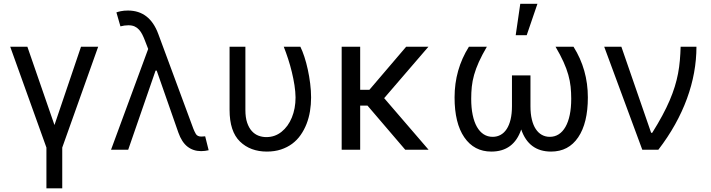

<svg xmlns="http://www.w3.org/2000/svg" viewBox="-20 -793 3766 1017"><path d="M34.1 -545.5H125L268.5 -130.7L409.1 -545.5H500L309.7 -11.4V204.5H225.9V-11.4Z M764.9 -533.7 747.2 -579.5Q740.8 -596.2 733.5 -610.6Q726.2 -625 716.4 -635.8Q706.7 -646.7 693.2 -652.9Q679.7 -659.1 660.5 -659.1Q639.2 -659.1 617.9 -653.4L596.6 -727.3Q603 -730.1 619.7 -733.7Q636.4 -737.2 657.7 -737.2Q772.4 -737.2 818.2 -613.6L1004.3 -110.8Q1007.1 -103.7 1010.3 -96.9Q1013.5 -90.2 1017.4 -83.5Q1025.6 -69.6 1046.9 -69.6Q1051.1 -69.6 1057.4 -70.3Q1063.6 -71 1066.8 -71L1085.2 2.8Q1075.3 5 1065.5 6.2Q1055.8 7.5 1045.5 7.5Q1003.6 7.5 973.2 -16.2Q942.8 -39.8 924.7 -90.9L810 -419H804L659.1 0H568.2Z M1196 -545.5H1279.8V-210.2Q1279.8 -170.5 1289.2 -142.9Q1298.7 -115.4 1314.1 -98.5Q1329.5 -81.7 1349.4 -74.2Q1369.3 -66.8 1390.6 -66.8Q1436.4 -66.8 1471.2 -94.8Q1488.6 -108.7 1502.5 -127.8Q1516.3 -147 1525.9 -170.5Q1535.5 -193.9 1540.5 -220.7Q1545.5 -247.5 1545.5 -277Q1545.1 -307.2 1539.8 -341.6Q1534.4 -376.1 1525.9 -411.2Q1517.4 -446.4 1506.2 -480.8Q1495 -515.3 1483 -545.5H1571Q1582 -523.4 1592.3 -492Q1602.6 -460.6 1610.4 -424.5Q1618.3 -388.5 1623 -350.3Q1627.8 -312.1 1627.8 -277Q1627.8 -239.7 1622 -204Q1616.1 -168.3 1603.7 -136.5Q1591.3 -104.8 1572.4 -77.8Q1553.6 -50.8 1527.5 -31.4Q1501.4 -12.1 1468 -1.1Q1434.7 9.9 1393.5 9.9Q1306.1 9.9 1251.1 -43.3Q1196 -96.6 1196 -211.6Z M1887.8 -545.5V-317.5H1936.8L2131.4 -545.5H2249.3L2014.9 -273.1L2250 0H2126.4L1926.5 -233.7H1887.8V0H1789.8V-545.5Z M2463.8 -545.5H2558.9Q2533 -501.4 2516.7 -465.2Q2500.4 -429 2491.3 -396.7Q2482.2 -364.3 2479 -333.6Q2475.9 -302.9 2475.9 -269.9Q2475.9 -221.9 2483.7 -184.5Q2491.5 -147 2506.2 -121.1Q2521 -95.2 2541.9 -81.7Q2562.9 -68.2 2589.5 -68.2Q2612.9 -68.2 2631.7 -78.7Q2650.6 -89.1 2663.9 -109.6Q2677.2 -130 2684.5 -160.3Q2691.8 -190.7 2691.8 -230.1V-393.5H2789.8V-230.1Q2789.8 -190.7 2797.1 -160.3Q2804.3 -130 2817.8 -109.6Q2831.3 -89.1 2850.1 -78.7Q2869 -68.2 2892 -68.2Q2918.7 -68.2 2939.6 -81.7Q2960.6 -95.2 2975.3 -121.1Q2990.1 -147 2997.9 -184.5Q3005.7 -221.9 3005.7 -269.9Q3005.7 -302.9 3002.5 -333.6Q2999.3 -364.3 2990.2 -396.7Q2981.2 -429 2964.8 -465.2Q2948.5 -501.4 2922.6 -545.5H3017.8Q3093.8 -424.7 3093.8 -277Q3093.8 -141.3 3042.6 -65.7Q2991.5 9.9 2899.1 9.9Q2780.9 9.9 2740.8 -107.2Q2701 9.9 2582.4 9.9Q2491.1 9.9 2439.3 -65.7Q2387.8 -140.6 2387.8 -277Q2387.8 -424.7 2463.8 -545.5ZM2735.8 -772.7H2826.7L2769.9 -606.5H2711.6Z M3180.4 -545.5H3271.3L3429 -89.5H3434.7Q3465.2 -138.1 3487.9 -180.4Q3510.7 -222.7 3527 -260.8Q3543.3 -299 3554.2 -334.2Q3565 -369.3 3571.6 -403.8Q3578.1 -438.2 3581.1 -473.2Q3584.2 -508.2 3585.2 -545.5H3669Q3669 -477.3 3656.4 -408Q3643.8 -338.8 3618.6 -270.1Q3593.4 -201.3 3555.6 -133.5Q3517.8 -65.7 3467.3 0H3382.1Z"/></svg>

Font: Inter P
Style: Regular
Weight: 400
Designer: Rasmus Andersson
Foundry: rsms
Version: Version 3.018;git-588b23468